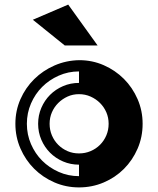

<svg xmlns="http://www.w3.org/2000/svg" viewBox="-20 -809 688 836"><path d="M405 -611H262L123 -723L277 -789ZM601 -270Q601 -327 579 -377.5Q557 -428 519.5 -465.5Q482 -503 432 -525Q382 -547 325 -547Q268 -546 217.5 -524Q167 -502 129 -464.5Q91 -427 69 -377Q47 -327 47 -270Q47 -213 69 -162.5Q91 -112 128.5 -74.5Q166 -37 216.5 -15Q267 7 324 7Q381 7 431.5 -14.5Q482 -36 519.5 -73.5Q557 -111 579 -161.5Q601 -212 601 -270ZM97 -270Q97 -317 115 -358.5Q133 -400 163.5 -430.5Q194 -461 235.5 -479.5Q277 -498 324 -498V-448Q287 -448 254.5 -434Q222 -420 198 -396Q174 -372 160 -339.5Q146 -307 146 -270Q146 -233 160 -200.5Q174 -168 198 -144Q222 -120 254.5 -106Q287 -92 324 -92V-42Q277 -42 235.5 -60.5Q194 -79 163.5 -109.5Q133 -140 115 -181.5Q97 -223 97 -270ZM324 -141Q297 -141 274 -151Q251 -161 233.5 -178.5Q216 -196 206 -219.5Q196 -243 196 -270Q196 -297 206 -320Q216 -343 233.5 -360.5Q251 -378 274 -388.5Q297 -399 324 -399Q351 -399 374.5 -388.5Q398 -378 415.5 -360.5Q433 -343 443 -320Q453 -297 453 -270Q453 -243 443 -219.5Q433 -196 415.5 -178.5Q398 -161 374.5 -151Q351 -141 324 -141Z"/></svg>

Font: Balans
Style: Regular
Weight: 400
Designer: Thomas Breure
Foundry: Thomas Breure
Version: Version 2.001